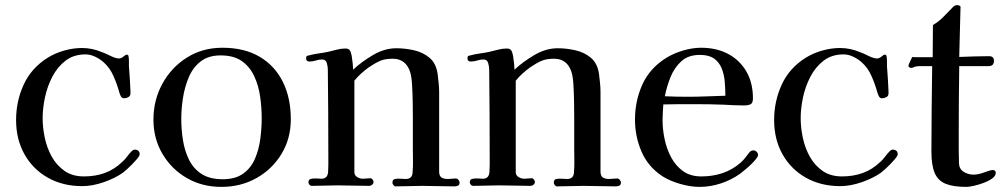

<svg xmlns="http://www.w3.org/2000/svg" viewBox="-20 -729 3921 752"><path d="M527 -126Q527 -124 526.5 -122Q526 -120 525 -118Q516 -104 496 -84Q476 -64 462 -53Q431 -31 386.5 -15.5Q342 0 302 0Q226 0 167.5 -33Q109 -66 76 -124.5Q43 -183 43 -259Q43 -333 73 -398Q103 -463 167 -503Q196 -521 231.5 -531Q267 -541 301 -541Q321 -541 340.5 -537Q360 -533 379 -525Q393 -520 413 -510Q433 -500 446 -500Q455 -500 463.5 -507.5Q472 -515 477 -515Q481 -515 483 -511Q485 -501 485 -490Q485 -479 485 -469Q487 -444 488.5 -420Q490 -396 491 -372Q491 -370 491 -367.5Q491 -365 491 -363Q491 -353 482.5 -348.5Q474 -344 466 -344Q457 -344 453 -352.5Q449 -361 447 -368Q439 -398 424.5 -431Q410 -464 386 -485Q373 -497 353.5 -506.5Q334 -516 315 -516Q269 -516 237 -491.5Q205 -467 185 -428.5Q165 -390 156 -347Q147 -304 147 -266Q147 -229 155.5 -189Q164 -149 183 -115Q202 -81 233 -59.5Q264 -38 309 -38Q353 -38 390.5 -51.5Q428 -65 460 -96Q470 -105 478 -116Q486 -127 496 -137Q502 -143 508 -143Q516 -143 521.5 -138.5Q527 -134 527 -126Z M1005 -266Q1005 -307 999 -350Q993 -393 976 -430Q959 -467 927.5 -489.5Q896 -512 844 -512Q796 -512 765.5 -488Q735 -464 719 -425.5Q703 -387 696.5 -344.5Q690 -302 690 -264Q690 -222 696.5 -180.5Q703 -139 720 -104Q737 -69 769 -48Q801 -27 852 -27Q902 -27 932.5 -49Q963 -71 978.5 -107Q994 -143 999.5 -185Q1005 -227 1005 -266ZM1119 -262Q1119 -186 1082.5 -126Q1046 -66 984.5 -31.5Q923 3 847 3Q772 3 712 -31.5Q652 -66 616.5 -126Q581 -186 581 -260Q581 -337 616 -401Q651 -465 712 -503.5Q773 -542 851 -542Q937 -542 996.5 -507Q1056 -472 1087.5 -409Q1119 -346 1119 -262Z M1780 -14Q1780 -5 1774 -2Q1768 1 1760 1Q1729 1 1697 0Q1665 -1 1633 -1Q1608 -1 1581.5 0Q1555 1 1529 1Q1525 1 1521 -4Q1517 -9 1517 -13Q1517 -26 1527 -28Q1538 -30 1548.5 -29Q1559 -28 1569 -28Q1595 -28 1596 -54Q1598 -77 1597.5 -100Q1597 -123 1597 -145V-269Q1597 -290 1596.5 -325.5Q1596 -361 1594 -395.5Q1592 -430 1586 -448Q1569 -499 1518 -499Q1488 -499 1468.5 -490.5Q1449 -482 1424 -465Q1409 -454 1394.5 -441Q1380 -428 1368 -413Q1368 -323 1368 -233.5Q1368 -144 1368 -55Q1368 -42 1379 -35.5Q1390 -29 1401 -29Q1409 -29 1416.5 -30Q1424 -31 1431 -31Q1435 -31 1439 -26Q1443 -21 1443 -17Q1443 -10 1437.5 -5.5Q1432 -1 1426 -1Q1395 -1 1364 -2Q1333 -3 1302 -3Q1277 -3 1252 -2Q1227 -1 1202 -1Q1196 -1 1192 -5.5Q1188 -10 1188 -15Q1188 -26 1198 -28.5Q1208 -31 1220 -30Q1232 -29 1239 -29Q1263 -29 1265 -55Q1266 -69 1266 -83Q1266 -97 1266 -110Q1266 -196 1265.5 -283Q1265 -370 1264 -457Q1264 -468 1260 -482Q1256 -496 1242 -496Q1229 -496 1217 -492Q1205 -488 1192 -488Q1179 -488 1179 -500Q1179 -507 1181 -509Q1183 -511 1190 -512Q1208 -517 1227 -519.5Q1246 -522 1265 -526Q1282 -530 1299 -534.5Q1316 -539 1333 -539Q1345 -539 1350 -532Q1355 -525 1357.5 -510Q1360 -495 1361.5 -480Q1363 -465 1363 -456Q1396 -487 1441 -513.5Q1486 -540 1532 -540Q1567 -540 1602 -532Q1637 -524 1662.5 -502.5Q1688 -481 1694 -440Q1696 -423 1698 -404.5Q1700 -386 1700 -369Q1700 -291 1700 -213Q1700 -135 1700 -57Q1700 -40 1709 -34Q1718 -28 1734 -28Q1742 -28 1749.5 -29Q1757 -30 1765 -30Q1771 -30 1775.5 -24.5Q1780 -19 1780 -14Z M2412 -14Q2412 -5 2406 -2Q2400 1 2392 1Q2361 1 2329 0Q2297 -1 2265 -1Q2240 -1 2213.5 0Q2187 1 2161 1Q2157 1 2153 -4Q2149 -9 2149 -13Q2149 -26 2159 -28Q2170 -30 2180.5 -29Q2191 -28 2201 -28Q2227 -28 2228 -54Q2230 -77 2229.5 -100Q2229 -123 2229 -145V-269Q2229 -290 2228.5 -325.5Q2228 -361 2226 -395.5Q2224 -430 2218 -448Q2201 -499 2150 -499Q2120 -499 2100.5 -490.5Q2081 -482 2056 -465Q2041 -454 2026.5 -441Q2012 -428 2000 -413Q2000 -323 2000 -233.5Q2000 -144 2000 -55Q2000 -42 2011 -35.5Q2022 -29 2033 -29Q2041 -29 2048.5 -30Q2056 -31 2063 -31Q2067 -31 2071 -26Q2075 -21 2075 -17Q2075 -10 2069.5 -5.5Q2064 -1 2058 -1Q2027 -1 1996 -2Q1965 -3 1934 -3Q1909 -3 1884 -2Q1859 -1 1834 -1Q1828 -1 1824 -5.5Q1820 -10 1820 -15Q1820 -26 1830 -28.5Q1840 -31 1852 -30Q1864 -29 1871 -29Q1895 -29 1897 -55Q1898 -69 1898 -83Q1898 -97 1898 -110Q1898 -196 1897.5 -283Q1897 -370 1896 -457Q1896 -468 1892 -482Q1888 -496 1874 -496Q1861 -496 1849 -492Q1837 -488 1824 -488Q1811 -488 1811 -500Q1811 -507 1813 -509Q1815 -511 1822 -512Q1840 -517 1859 -519.5Q1878 -522 1897 -526Q1914 -530 1931 -534.5Q1948 -539 1965 -539Q1977 -539 1982 -532Q1987 -525 1989.5 -510Q1992 -495 1993.5 -480Q1995 -465 1995 -456Q2028 -487 2073 -513.5Q2118 -540 2164 -540Q2199 -540 2234 -532Q2269 -524 2294.5 -502.5Q2320 -481 2326 -440Q2328 -423 2330 -404.5Q2332 -386 2332 -369Q2332 -291 2332 -213Q2332 -135 2332 -57Q2332 -40 2341 -34Q2350 -28 2366 -28Q2374 -28 2381.5 -29Q2389 -30 2397 -30Q2403 -30 2407.5 -24.5Q2412 -19 2412 -14Z M2821 -354Q2821 -382 2818.5 -410Q2816 -438 2806.5 -461.5Q2797 -485 2777 -499.5Q2757 -514 2721 -514Q2676 -514 2648.5 -489Q2621 -464 2606 -426.5Q2591 -389 2584 -352Q2606 -351 2628.5 -350.5Q2651 -350 2673 -350Q2710 -350 2747 -351.5Q2784 -353 2821 -354ZM2949 -122Q2949 -119 2947 -115Q2942 -106 2929 -92.5Q2916 -79 2901.5 -67Q2887 -55 2878 -48Q2844 -24 2803 -10.5Q2762 3 2720 3Q2685 3 2644.5 -8.5Q2604 -20 2574 -39Q2518 -76 2492.5 -135.5Q2467 -195 2467 -260Q2467 -334 2496 -398Q2525 -462 2589 -502Q2618 -520 2655 -531Q2692 -542 2726 -542Q2786 -542 2831.5 -518Q2877 -494 2903 -449.5Q2929 -405 2929 -344Q2929 -325 2919.5 -320.5Q2910 -316 2893 -316Q2873 -316 2853 -317Q2833 -318 2813 -319Q2786 -320 2759.5 -320.5Q2733 -321 2707 -321Q2675 -321 2642.5 -321Q2610 -321 2578 -320Q2577 -304 2576 -289Q2575 -274 2575 -258Q2575 -223 2583 -184.5Q2591 -146 2608.5 -113Q2626 -80 2655 -59Q2684 -38 2727 -38Q2771 -38 2810 -51Q2849 -64 2882 -93Q2892 -102 2899.5 -112Q2907 -122 2915 -132Q2921 -140 2931 -140Q2938 -140 2943.5 -134.5Q2949 -129 2949 -122Z M3496 -126Q3496 -124 3495.5 -122Q3495 -120 3494 -118Q3485 -104 3465 -84Q3445 -64 3431 -53Q3400 -31 3355.5 -15.5Q3311 0 3271 0Q3195 0 3136.5 -33Q3078 -66 3045 -124.5Q3012 -183 3012 -259Q3012 -333 3042 -398Q3072 -463 3136 -503Q3165 -521 3200.5 -531Q3236 -541 3270 -541Q3290 -541 3309.5 -537Q3329 -533 3348 -525Q3362 -520 3382 -510Q3402 -500 3415 -500Q3424 -500 3432.5 -507.5Q3441 -515 3446 -515Q3450 -515 3452 -511Q3454 -501 3454 -490Q3454 -479 3454 -469Q3456 -444 3457.5 -420Q3459 -396 3460 -372Q3460 -370 3460 -367.5Q3460 -365 3460 -363Q3460 -353 3451.5 -348.5Q3443 -344 3435 -344Q3426 -344 3422 -352.5Q3418 -361 3416 -368Q3408 -398 3393.5 -431Q3379 -464 3355 -485Q3342 -497 3322.5 -506.5Q3303 -516 3284 -516Q3238 -516 3206 -491.5Q3174 -467 3154 -428.5Q3134 -390 3125 -347Q3116 -304 3116 -266Q3116 -229 3124.5 -189Q3133 -149 3152 -115Q3171 -81 3202 -59.5Q3233 -38 3278 -38Q3322 -38 3359.5 -51.5Q3397 -65 3429 -96Q3439 -105 3447 -116Q3455 -127 3465 -137Q3471 -143 3477 -143Q3485 -143 3490.5 -138.5Q3496 -134 3496 -126Z M3880 -52Q3880 -40 3866 -30Q3852 -20 3832 -12.5Q3812 -5 3793.5 -1Q3775 3 3765 3Q3713 3 3683 -9.5Q3653 -22 3640.5 -52.5Q3628 -83 3628 -135Q3628 -218 3629 -302Q3630 -386 3631 -470H3587Q3583 -470 3579.5 -470Q3576 -470 3571 -469Q3565 -469 3559.5 -466Q3554 -463 3548 -463Q3545 -463 3541.5 -465.5Q3538 -468 3538 -471Q3538 -475 3544.5 -488.5Q3551 -502 3553 -506Q3556 -505 3564 -505H3633L3634 -631Q3658 -645 3677 -665Q3696 -685 3715 -704Q3722 -709 3728 -709Q3732 -709 3737.5 -707Q3743 -705 3742 -700L3737 -506Q3766 -507 3795.5 -508Q3825 -509 3854 -509Q3873 -509 3873 -491Q3873 -470 3852 -470H3737Q3736 -402 3735.5 -334Q3735 -266 3735 -198Q3735 -171 3735 -143.5Q3735 -116 3736 -89Q3737 -67 3754.5 -56Q3772 -45 3793 -45Q3812 -45 3835.5 -54Q3859 -63 3868 -63Q3880 -63 3880 -52Z"/></svg>

Font: Kaisei Opti Medium
Style: Regular
Weight: 500
Designer: Font-Kai, 金井和夫
Foundry: KAZUO KANAI
Version: Version 5.003